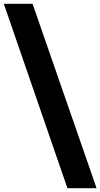

<svg xmlns="http://www.w3.org/2000/svg" viewBox="-45 -803 527 1008"><path d="M309 185 -25 -783H126L462 185Z"/></svg>

Font: Ubuntu Sans ExtraBold
Style: Regular
Weight: 800
Designer: Dalton Maag Ltd
Foundry: Dalton Maag Ltd
Version: Version 1.006; ttfautohint (v1.8.4.7-5d5b)